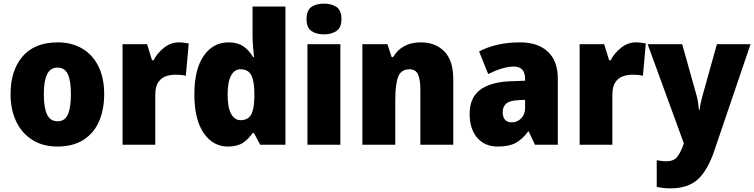

<svg xmlns="http://www.w3.org/2000/svg" viewBox="-20 -796 4148 1056"><path d="M553 -278Q553 -193 524.5 -128Q496 -63 438.5 -26.5Q381 10 295 10Q216 10 158 -26.5Q100 -63 69 -128Q38 -193 38 -278Q38 -409 104.5 -486Q171 -563 298 -563Q373 -563 430.5 -530Q488 -497 520.5 -433Q553 -369 553 -278ZM221 -277Q221 -205 238.5 -167Q256 -129 297 -129Q337 -129 353.5 -167Q370 -205 370 -278Q370 -350 353.5 -387Q337 -424 296 -424Q257 -424 239 -387.5Q221 -351 221 -277Z M964 -563Q978 -563 992.5 -561Q1007 -559 1018 -557L1002 -379Q992 -382 978.5 -383.5Q965 -385 943 -385Q916 -385 891 -376Q866 -367 850 -343Q834 -319 834 -274V0H654V-553H789L816 -465H825Q844 -503 881.5 -533Q919 -563 964 -563Z M1234 10Q1151 10 1100 -64.5Q1049 -139 1049 -277Q1049 -415 1100.5 -489Q1152 -563 1237 -563Q1286 -563 1318 -541.5Q1350 -520 1372 -482H1377Q1374 -509 1371.5 -542Q1369 -575 1369 -603V-760H1550V0H1411L1377 -64H1369Q1347 -31 1316 -10.5Q1285 10 1234 10ZM1303 -135Q1344 -135 1361 -165.5Q1378 -196 1379 -261V-282Q1379 -348 1362.5 -381.5Q1346 -415 1302 -415Q1270 -415 1251 -380.5Q1232 -346 1232 -276Q1232 -203 1251.5 -169Q1271 -135 1303 -135Z M1762 -776Q1804 -776 1831 -757.5Q1858 -739 1858 -691Q1858 -644 1830.5 -625.5Q1803 -607 1762 -607Q1719 -607 1692.5 -625.5Q1666 -644 1666 -691Q1666 -739 1692.5 -757.5Q1719 -776 1762 -776ZM1852 -553V0H1671V-553Z M2294 -563Q2375 -563 2424 -513Q2473 -463 2473 -360V0H2292V-304Q2292 -359 2279 -387Q2266 -415 2232 -415Q2186 -415 2170 -374Q2154 -333 2154 -246V0H1973V-553H2111L2134 -482H2142Q2165 -521 2203 -542Q2241 -563 2294 -563Z M2841 -563Q2938 -563 2993 -512Q3048 -461 3048 -363V0H2922L2888 -73H2885Q2853 -30 2816.5 -10Q2780 10 2717 10Q2646 10 2604.5 -38.5Q2563 -87 2563 -169Q2563 -258 2619.5 -301Q2676 -344 2783 -349L2868 -352V-362Q2868 -398 2851.5 -414Q2835 -430 2806 -430Q2776 -430 2740 -419Q2704 -408 2665 -389L2615 -513Q2660 -537 2716.5 -550Q2773 -563 2841 -563ZM2830 -245Q2784 -243 2764.5 -226.5Q2745 -210 2745 -179Q2745 -150 2758.5 -136.5Q2772 -123 2794 -123Q2825 -123 2846.5 -145Q2868 -167 2868 -202V-247Z M3478 -563Q3492 -563 3506.5 -561Q3521 -559 3532 -557L3516 -379Q3506 -382 3492.5 -383.5Q3479 -385 3457 -385Q3430 -385 3405 -376Q3380 -367 3364 -343Q3348 -319 3348 -274V0H3168V-553H3303L3330 -465H3339Q3358 -503 3395.5 -533Q3433 -563 3478 -563Z M3542 -553H3732L3813 -264Q3817 -248 3820 -228Q3823 -208 3824 -192H3828Q3830 -211 3833.5 -228Q3837 -245 3842 -263L3923 -553H4108L3908 35Q3872 141 3818 190.5Q3764 240 3667 240Q3644 240 3625.5 237.5Q3607 235 3592 232V85Q3603 87 3616.5 89Q3630 91 3644 91Q3685 91 3704 67.5Q3723 44 3739 -1L3741 -8Z"/></svg>

Font: Noto Sans Lao Looped SemiCondensed Black
Style: Regular
Weight: 900
Width: 4
Designer: Mark Frömberg, Ben Mitchell
Foundry: The Fontpad Ltd
Version: Version 1.002; ttfautohint (v1.8.4.7-5d5b)